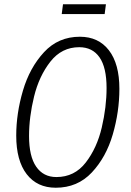

<svg xmlns="http://www.w3.org/2000/svg" viewBox="-20 -868 612 899"><path d="M539 -452Q539 -345 508 -238.5Q477 -132 410 -60.5Q343 11 241 11Q154 11 105 -52.5Q56 -116 56 -233Q56 -337 87.5 -444Q119 -551 186 -623.5Q253 -696 354 -696Q441 -696 490 -632.5Q539 -569 539 -452ZM116 -231Q116 -136 149.5 -87.5Q183 -39 244 -39Q329 -39 381.5 -107Q434 -175 456.5 -271Q479 -367 479 -456Q479 -552 446 -599.5Q413 -647 351 -647Q269 -647 216 -579.5Q163 -512 139.5 -416Q116 -320 116 -231ZM470 -802H269L275 -848H476Z"/></svg>

Font: Fira Sans Extra Condensed Light
Style: Italic
Weight: 300
Width: 3
Italic angle: -8°
Designer: Carrois Corporate & Edenspiekermann AG
Foundry: Carrois Corporate GbR & Edenspiekermann AG
Version: Version 4.203